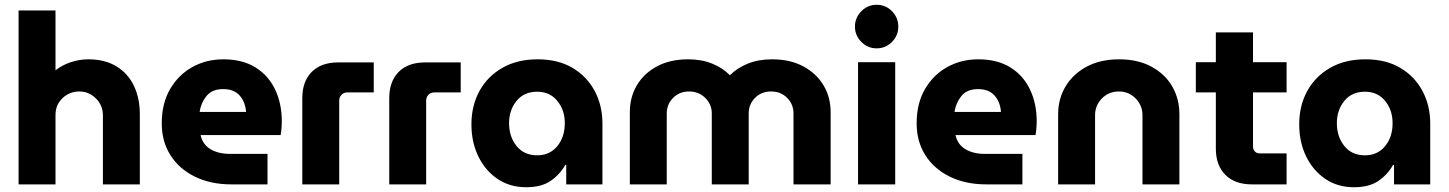

<svg xmlns="http://www.w3.org/2000/svg" viewBox="-20 -774 6081 806"><path d="M58 0V-730H213V-479Q243 -502 279 -513.5Q315 -525 351 -525Q421 -525 469.5 -495Q518 -465 542.5 -413Q567 -361 567 -295V0H412V-289Q412 -332 382.5 -361Q353 -390 313 -390Q272 -390 242.5 -362Q213 -334 213 -292V0Z M951 0Q864 0 798 -32.5Q732 -65 695.5 -122.5Q659 -180 659 -256Q659 -340 694 -400Q729 -460 787.5 -492.5Q846 -525 917 -525Q998 -525 1052.5 -491Q1107 -457 1135 -398Q1163 -339 1163 -265Q1163 -251 1161.5 -234Q1160 -217 1158 -207H822Q831 -167 864 -147.5Q897 -128 946 -128H1103V0ZM818 -304H1013Q1010 -346 986 -373Q962 -400 917 -400Q870 -400 846.5 -370.5Q823 -341 818 -304Z M1249 0V-362Q1249 -432 1288.5 -472Q1328 -512 1400 -512H1549V-386H1438Q1423 -386 1413.5 -376Q1404 -366 1404 -352V0Z M1614 0V-362Q1614 -432 1653.5 -472Q1693 -512 1765 -512H1914V-386H1803Q1788 -386 1778.5 -376Q1769 -366 1769 -352V0Z M2189 12Q2120 12 2068.5 -23Q2017 -58 1988 -117.5Q1959 -177 1959 -252Q1959 -330 1992.5 -391.5Q2026 -453 2088.5 -489Q2151 -525 2237 -525Q2323 -525 2383.5 -489Q2444 -453 2476.5 -392Q2509 -331 2509 -255V0H2357V-82H2353Q2331 -42 2292 -15Q2253 12 2189 12ZM2235 -122Q2288 -122 2319.5 -160.5Q2351 -199 2351 -257Q2351 -312 2319.5 -350.5Q2288 -389 2235 -389Q2180 -389 2148.5 -350.5Q2117 -312 2117 -257Q2117 -200 2148.5 -161Q2180 -122 2235 -122Z M2624 0V-303Q2624 -366 2653.5 -416Q2683 -466 2738 -495.5Q2793 -525 2869 -525Q2925 -525 2969.5 -507Q3014 -489 3043 -459H3045Q3075 -489 3119.5 -507Q3164 -525 3221 -525Q3297 -525 3352 -495.5Q3407 -466 3437 -416Q3467 -366 3467 -303V0H3311V-298Q3311 -336 3284.5 -363Q3258 -390 3217 -390Q3176 -390 3149.5 -363Q3123 -336 3123 -298V0H2968V-298Q2968 -336 2940.5 -363Q2913 -390 2873 -390Q2832 -390 2805.5 -363Q2779 -336 2779 -298V0Z M3582 0V-513H3738V0ZM3660 -571Q3623 -571 3596 -598Q3569 -625 3569 -662Q3569 -700 3596 -727Q3623 -754 3660 -754Q3698 -754 3724.5 -727Q3751 -700 3751 -662Q3751 -625 3724.5 -598Q3698 -571 3660 -571Z M4120 0Q4033 0 3967 -32.5Q3901 -65 3864.5 -122.5Q3828 -180 3828 -256Q3828 -340 3863 -400Q3898 -460 3956.5 -492.5Q4015 -525 4086 -525Q4167 -525 4221.5 -491Q4276 -457 4304 -398Q4332 -339 4332 -265Q4332 -251 4330.5 -234Q4329 -217 4327 -207H3991Q4000 -167 4033 -147.5Q4066 -128 4115 -128H4272V0ZM3987 -304H4182Q4179 -346 4155 -373Q4131 -400 4086 -400Q4039 -400 4015.5 -370.5Q3992 -341 3987 -304Z M4422 0V-295Q4422 -359 4453 -411Q4484 -463 4541.5 -494Q4599 -525 4678 -525Q4757 -525 4814 -494Q4871 -463 4901 -411Q4931 -359 4931 -295V0H4776V-291Q4776 -331 4747.5 -360.5Q4719 -390 4677 -390Q4634 -390 4605.5 -360.5Q4577 -331 4577 -291V0Z M5235 0Q5164 0 5124 -40Q5084 -80 5084 -150V-386H5000V-513H5084V-638H5240V-513H5381V-386H5240V-159Q5240 -146 5248 -138Q5256 -130 5269 -130H5381V0Z M5664 12Q5595 12 5543.5 -23Q5492 -58 5463 -117.5Q5434 -177 5434 -252Q5434 -330 5467.5 -391.5Q5501 -453 5563.5 -489Q5626 -525 5712 -525Q5798 -525 5858.5 -489Q5919 -453 5951.5 -392Q5984 -331 5984 -255V0H5832V-82H5828Q5806 -42 5767 -15Q5728 12 5664 12ZM5710 -122Q5763 -122 5794.5 -160.5Q5826 -199 5826 -257Q5826 -312 5794.5 -350.5Q5763 -389 5710 -389Q5655 -389 5623.5 -350.5Q5592 -312 5592 -257Q5592 -200 5623.5 -161Q5655 -122 5710 -122Z"/></svg>

Font: MuseoModerno
Style: Bold
Weight: 700
Designer: Pablo Cosgaya, Héctor Gatti, Marcela Romero, and the Authors of The MuseoModerno Project.
Foundry: Omnibus-Type Team
Version: Version 1.001